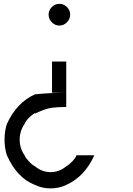

<svg xmlns="http://www.w3.org/2000/svg" viewBox="-20 -828 707 1024"><path d="M256.2 -790.4Q273.3 -807.5 296.7 -807.5Q320 -807.5 337.1 -790.4Q354.2 -773.3 354.2 -750Q354.2 -726.7 337.1 -709.2Q320 -691.7 296.7 -691.7Q273.3 -691.7 256.2 -709.2Q239.2 -726.7 239.2 -750Q239.2 -773.3 256.2 -790.4ZM333.3 158.3Q295.8 176.7 250 176.7Q204.2 176.7 166.7 158.3Q70.8 121.7 16.7 0Q4.2 -37.5 4.2 -83.3Q4.2 -129.2 16.7 -166.7Q68.3 -280.8 166.7 -325Q248.3 -333.3 333.3 -333.3H257.5V-500H333.3V-257.5Q309.2 -257.5 289.2 -256.2Q269.2 -255 257.5 -253.3Q245.8 -251.7 230.8 -247.5Q215.8 -243.3 210.4 -241.2Q205 -239.2 188.8 -232.1Q172.5 -225 166.7 -222.5V-225Q150.8 -216.7 133.3 -198.8Q115.8 -180.8 110.8 -166.7Q85 -129.2 85 -83.3Q85 -37.5 110.8 0Q116.7 14.2 133.8 32.5Q150.8 50.8 166.7 59.2Q204.2 90 250 90Q295.8 90 333.3 59.2Q348.3 50.8 365.4 32.9Q382.5 15 388.3 0H483.3Q431.7 114.2 333.3 158.3Z"/></svg>

Font: 0xA000-Mono
Style: Mono
Weight: 400
Version: Version 0.1